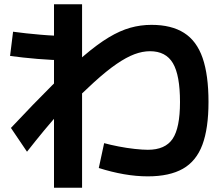

<svg xmlns="http://www.w3.org/2000/svg" viewBox="-20 -808 1040 896"><path d="M232 68V-788H363V68ZM284 -527Q256 -527 223.5 -528.5Q191 -530 156 -533Q121 -536 88 -539.5Q55 -543 27 -547L41 -660Q69 -656 102 -652.5Q135 -649 169.5 -646Q204 -643 237 -641.5Q270 -640 298 -640ZM670 15Q616 15 558.5 5Q501 -5 441 -24L466 -140Q495 -132 533.5 -124.5Q572 -117 609 -113Q646 -109 670 -109Q751 -109 785.5 -160Q820 -211 820 -332Q820 -457 787 -513Q754 -569 680 -569Q645 -569 607.5 -555Q570 -541 524 -509.5Q478 -478 418.5 -424Q359 -370 279 -290H265Q227 -249 186.5 -200Q146 -151 106 -100L31 -211Q140 -327 223 -409.5Q306 -492 370.5 -547Q435 -602 487.5 -633.5Q540 -665 588 -678.5Q636 -692 687 -692Q780 -692 839 -654.5Q898 -617 925.5 -537.5Q953 -458 953 -332Q953 -209 924.5 -132.5Q896 -56 833.5 -20.5Q771 15 670 15Z"/></svg>

Font: M PLUS 2
Style: Bold
Weight: 700
Designer: Coji Morishita
Foundry: UNDERFOREST DESIGN
Version: Version 1.001